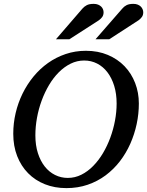

<svg xmlns="http://www.w3.org/2000/svg" viewBox="-20 -947 753 983"><path d="M577.1 -417Q577.1 -466.8 564.7 -507.3Q552.2 -547.9 530 -576.9Q507.8 -606 477.3 -621.6Q446.8 -637.2 411.1 -637.2Q374.5 -637.2 341.8 -621.1Q309.1 -605 281.2 -577.1Q253.4 -549.3 231.2 -512Q209 -474.6 193.4 -432.1Q177.7 -389.6 169.4 -344Q161.1 -298.3 161.1 -253.9Q161.1 -203.1 174.1 -162.8Q187 -122.6 209.2 -94.5Q231.4 -66.4 261.7 -51.3Q292 -36.1 327.1 -36.1Q363.8 -36.1 396.5 -52.5Q429.2 -68.8 457 -97.2Q484.9 -125.5 507.1 -162.8Q529.3 -200.2 544.9 -242.7Q560.5 -285.2 568.8 -329.8Q577.1 -374.5 577.1 -417ZM690.9 -417Q690.9 -364.3 679.7 -311.8Q668.5 -259.3 647 -210.9Q625.5 -162.6 593.8 -121.3Q562 -80.1 520.8 -49.3Q479.5 -18.6 429 -1.2Q378.4 16.1 319.8 16.1Q259.8 16.1 210 -3.7Q160.2 -23.4 124 -60.1Q87.9 -96.7 67.9 -147.9Q47.9 -199.2 47.9 -262.2Q47.9 -315.9 60.1 -368.2Q72.3 -420.4 95.5 -467.8Q118.7 -515.1 151.6 -555.2Q184.6 -595.2 225.8 -624.5Q267.1 -653.8 316.2 -670.4Q365.2 -687 419.9 -687Q481.9 -687 532.2 -665.8Q582.5 -644.5 617.7 -607.9Q652.8 -571.3 671.9 -522Q690.9 -472.7 690.9 -417ZM510.3 -884.3Q510.3 -870.1 503.7 -860.6Q497.1 -851.1 486.3 -843.3L335.4 -746.1H266.6L401.4 -902.3Q411.1 -913.6 424.1 -920.4Q437 -927.2 459.5 -927.2Q472.7 -927.2 482.2 -923.3Q491.7 -919.4 498 -913.3Q504.4 -907.2 507.3 -899.4Q510.3 -891.6 510.3 -884.3ZM713.4 -884.3Q713.4 -870.1 706.8 -860.6Q700.2 -851.1 689.5 -843.3L539.6 -746.1H469.2L605.5 -902.3Q610.4 -908.2 615.7 -912.6Q621.1 -917 627.7 -920.4Q634.3 -923.8 642.8 -925.5Q651.4 -927.2 662.6 -927.2Q675.8 -927.2 685.3 -923.3Q694.8 -919.4 700.9 -913.3Q707 -907.2 710.2 -899.4Q713.4 -891.6 713.4 -884.3Z"/></svg>

Font: Charis SIL
Style: Italic
Weight: 400
Italic angle: -11°
Foundry: SIL International
Version: Version 4.112